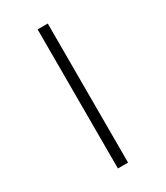

<svg xmlns="http://www.w3.org/2000/svg" viewBox="-241 -858 1032 1197"><g transform="rotate(-30 275.5 -259.5)"><path d="M239 -760H312V241H239Z"/></g></svg>

Font: sinhala115
Style: Regular
Weight: 400
Designer: Jelle Bosma - Monotype Design Team
Foundry: Monotype Imaging Inc.
Version: Version 2.006